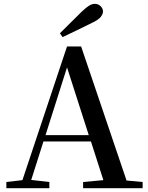

<svg xmlns="http://www.w3.org/2000/svg" viewBox="-20 -983 775 1003"><path d="M293 -809.1Q322.3 -838.4 351.1 -866.9Q379.9 -895.5 405.8 -920.9Q430.2 -944.3 445.6 -953.6Q460.9 -962.9 475.1 -962.9Q493.7 -962.9 505.9 -950.4Q518.1 -938 518.1 -922.9Q518.1 -909.7 505.9 -894.3Q493.7 -878.9 459 -862.8Q421.4 -844.2 383.3 -825.7Q345.2 -807.1 307.1 -789.1ZM330.1 -630.9 217.8 -276.9H443.8ZM414.1 0V-32.2L520 -42L455.1 -244.1H207L143.1 -43L237.8 -32.2V0H13.2V-32.2L97.2 -42L330.1 -740.2H403.8L641.1 -40L725.1 -32.2V0Z"/></svg>

Font: Source Han Serif TW SemiBold
Style: Regular
Weight: 600
Designer: Ryoko NISHIZUKA Ë•øÂ°öÊ∂ºÂ≠ê (kana & ideographs); Frank Grie√ühammer (Latin, Greek & Cyrillic); Wenlong ZHANG Âº†ÊñáÈæô 
Foundry: Adobe
Version: Version 2.003;hotconv 1.1.1;makeotfexe 2.6.0